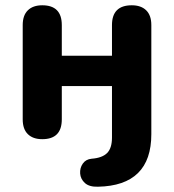

<svg xmlns="http://www.w3.org/2000/svg" viewBox="-20 -519 659 727"><path d="M351 188Q318 189 301.5 174Q285 159 283.5 138Q282 117 293.5 100.5Q305 84 327 82Q367 79 385.5 60.5Q404 42 404 2V-193H214V-67Q214 8 140 8Q105 8 85.5 -11Q66 -30 66 -67V-424Q66 -461 85.5 -480Q105 -499 140 -499Q214 -499 214 -424V-308H404V-424Q404 -499 479 -499Q514 -499 533.5 -480Q553 -461 553 -424V-11Q553 184 351 188Z"/></svg>

Font: Chiron GoRound TC
Style: Bold
Weight: 700
Designer: Ryoko NISHIZUKA 西塚涼子 (kana, bopomofo & ideographs); Paul D. Hunt (Latin, Greek & Cyrillic); Sandoll Communications 산돌커뮤니
Foundry: Adobe
Version: Version 1.000;hotconv 1.1.1;makeotfexe 2.6.0